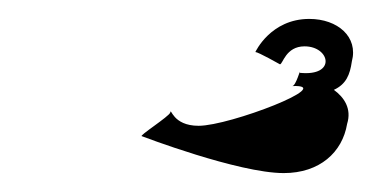

<svg xmlns="http://www.w3.org/2000/svg" viewBox="-20 -707 403 203"><path d="M130 -563C130 -563 232 -524 280 -524C318 -524 342 -546 347 -576C352 -592 344 -604 333 -612C346 -618 350 -628 352 -642C359 -668 337 -687 307 -687C266 -687 250 -652 250 -652C253 -652 276 -639 276 -639C279 -639 282 -658 302 -658C329 -658 336 -626 297 -630C298 -636 293 -616 289 -616C337 -618 223 -574 190 -574C162 -574 161 -594 160 -588C159 -584 126 -563 130 -563Z"/></svg>

Font: Ampere
Style: SCIta
Weight: 400
Version: Version 1